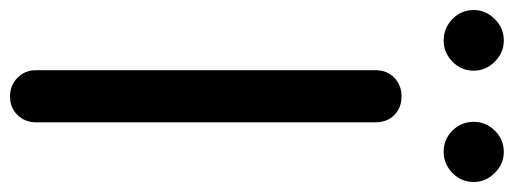

<svg xmlns="http://www.w3.org/2000/svg" viewBox="-361 -684 1025 383"><g transform="rotate(90 151.5 -492.5)"><path d="M152 0Q130 0 115 -15Q100 -30 100 -52V-729Q100 -752 115 -766.5Q130 -781 152 -781Q175 -781 189.5 -766.5Q204 -752 204 -729V-52Q204 -30 189.5 -15Q175 0 152 0ZM41 -865Q16 -865 -2 -882.5Q-20 -900 -20 -925Q-20 -949 -2 -967Q16 -985 41 -985Q65 -985 83 -967Q101 -949 101 -925Q101 -900 83 -882.5Q65 -865 41 -865ZM263 -865Q238 -865 220.5 -882.5Q203 -900 203 -925Q203 -949 220.5 -967Q238 -985 263 -985Q287 -985 305 -967Q323 -949 323 -925Q323 -900 305 -882.5Q287 -865 263 -865Z"/></g></svg>

Font: Comfortaa
Style: Bold
Weight: 700
Designer: Johan Aakerlund
Foundry: Johan Aakerlund
Version: Version 3.104; ttfautohint (v1.8.1.43-b0c9)